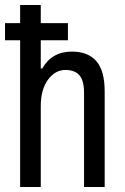

<svg xmlns="http://www.w3.org/2000/svg" viewBox="-20 -743 496 763"><path d="M250 -651V-583H142V-471H148Q186 -538 266 -538Q329 -538 362.5 -500.5Q396 -463 396 -379V0H314V-373Q314 -424 295 -444.5Q276 -465 240 -465Q199 -465 170.5 -426Q142 -387 142 -321V0H60V-583H0V-651H60V-723H142V-651Z"/></svg>

Font: Archivo Narrow
Style: Regular
Weight: 400
Designer: Hector Gatti
Foundry: Omnibus-Type
Version: Version 1.003